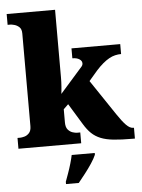

<svg xmlns="http://www.w3.org/2000/svg" viewBox="-63 -809 800 1079"><g transform="rotate(-5 337.0 -269.5)"><path d="M16 0V-61H31Q40 -61 55 -65Q70 -69 82 -82Q94 -95 94 -121V-643Q94 -668 81.5 -679.5Q69 -691 54 -695Q39 -699 31 -699H16V-760H289V-379Q289 -366 288.5 -352.5Q288 -339 287 -326.5Q286 -314 285 -303.5Q284 -293 283 -286L410 -430Q413 -434 414.5 -437.5Q416 -441 416 -444Q416 -447 416 -448Q416 -461 401.5 -470.5Q387 -480 362 -480V-536H637V-480Q620 -480 603 -476Q586 -472 569 -462.5Q552 -453 534 -438Q516 -423 496 -401L447 -344L580 -146Q608 -104 629 -82.5Q650 -61 669 -61H673V0H659Q596 0 553 -4.5Q510 -9 480.5 -21Q451 -33 429.5 -53.5Q408 -74 388 -107L316 -225L289 -199V-125Q289 -97 301 -83.5Q313 -70 328 -65.5Q343 -61 351 -61H370V0ZM265 208Q272 189 281.5 162.5Q291 136 299 108.5Q307 81 311 61H441V71Q432 92 414.5 118.5Q397 145 376 172Q355 199 337 221H265Z"/></g></svg>

Font: Noto Serif Armenian Black
Style: Regular
Weight: 900
Version: Version 2.007